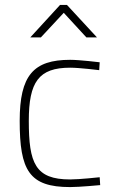

<svg xmlns="http://www.w3.org/2000/svg" viewBox="-20 -752 469 780"><path d="M146 -600 239 -700 331 -600H374L252 -732H224L103 -600ZM265 -509C116 -509 60 -446 60 -261C60 -60 98 8 265 8C303 8 387 0 387 0L385 -32C385 -32 303 -23 265 -23C123 -23 97 -89 97 -261C97 -419 137 -477 265 -477C303 -477 383 -467 383 -467L385 -499C385 -499 303 -509 265 -509Z"/></svg>

Font: RazerF5 Thin
Style: Regular
Weight: 250
Foundry: Razer Inc.
Version: Version 2